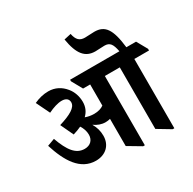

<svg xmlns="http://www.w3.org/2000/svg" viewBox="-190 -1087 1299 1291"><g transform="rotate(-30 459.0 -441.0)"><path d="M240 -66C314 -66 366 -113 366 -187C366 -224 357 -256 338 -288C365 -269 393 -258 425 -258C438 -258 450 -260 461 -263V-52L562 8H575V-530H691V-52L791 8H804V-530H918V-543L872 -625H797C780 -774 743 -823 662 -823C638 -823 614 -820 589 -820C548 -820 527 -840 517 -890L463 -878C483 -756 525 -705 604 -705C626 -705 651 -708 674 -708C715 -708 731 -687 743 -625H360V-613L406 -530H461V-366C443 -353 418 -345 386 -345C364 -345 340 -349 319 -357C347 -384 360 -416 360 -454C360 -496 346 -538 320 -569C289 -607 247 -631 193 -631C156 -631 119 -622 82 -605L133 -500C172 -519 210 -531 240 -531C272 -531 291 -516 291 -490C291 -450 239 -421 150 -394L197 -294C221 -301 242 -309 261 -318C276 -295 285 -270 285 -242C285 -201 258 -173 214 -173C146 -173 105 -229 67 -335L10 -314C53 -177 118 -66 240 -66Z"/></g></svg>

Font: Noto Serif Devanagari Condensed
Style: Bold
Weight: 700
Width: 3
Designer: Universal Thirst, Indian Type Foundry and the Monotype Design Team
Foundry: Monotype Imaging Inc.
Version: Version 2.004